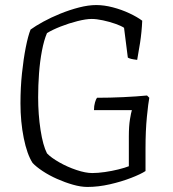

<svg xmlns="http://www.w3.org/2000/svg" viewBox="-20 -740 686 760"><path d="M326 0Q300 0 268.5 -9Q237 -18 205.5 -32Q174 -46 148.5 -63Q123 -80 109 -95Q87 -129 74 -193.5Q61 -258 61 -331Q61 -393 67 -450Q73 -507 82 -552.5Q91 -598 101 -623Q120 -637 151 -654Q182 -671 219 -686Q256 -701 293 -710.5Q330 -720 361 -720Q392 -720 426.5 -711Q461 -702 492 -687.5Q523 -673 543 -658Q541 -613 534.5 -571Q528 -529 523 -503Q507 -505 499 -507Q491 -509 486 -512L471 -630Q459 -638 436 -646Q413 -654 387.5 -659.5Q362 -665 343 -665Q321 -665 287 -656.5Q253 -648 220 -635Q187 -622 166 -609Q154 -581 146 -539Q138 -497 134.5 -449.5Q131 -402 131 -355Q131 -287 140.5 -225.5Q150 -164 166 -133Q182 -116 214.5 -97.5Q247 -79 283 -67Q319 -55 345 -55Q367 -55 395 -59Q423 -63 449 -69.5Q475 -76 490 -82V-200Q490 -241 494.5 -268Q499 -295 502 -304H352Q352 -321 356 -334.5Q360 -348 364 -353Q415 -353 468 -355.5Q521 -358 562 -362L571 -353Q567 -333 561.5 -278Q556 -223 556 -152V-63Q538 -51 499.5 -36Q461 -21 415 -10.5Q369 0 326 0Z"/></svg>

Font: Texturina Thin
Style: Regular
Weight: 100
Designer: Guillermo Torres Carreño
Foundry: Omnibus-Type
Version: Version 1.002; ttfautohint (v1.8.3)